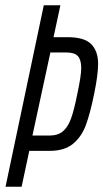

<svg xmlns="http://www.w3.org/2000/svg" viewBox="-20 -708 392 728"><path d="M146 -688H209L183 -567H237Q300 -567 326 -540.5Q352 -514 352 -466Q352 -425 337 -352Q322 -278 305.5 -233.5Q289 -189 256.5 -162.5Q224 -136 169 -136H91L62 0H1ZM273 -351Q288 -421 288 -450Q288 -481 275.5 -495Q263 -509 232 -509H171L103 -194H167Q200 -194 219 -210.5Q238 -227 249.5 -259Q261 -291 273 -351Z"/></svg>

Font: Saira Ultra Condensed
Style: Italic
Weight: 400
Width: 1
Italic angle: -12°
Designer: Hector Gatti with collaboration of the Omnibus-Type team
Foundry: Omnibus-Type
Version: Version 1.001; ttfautohint (v1.8)